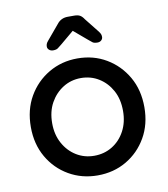

<svg xmlns="http://www.w3.org/2000/svg" viewBox="-83 -805 774 886"><g transform="rotate(-10 304.0 -362.5)"><path d="M570 -263Q570 -183 534.5 -121.5Q499 -60 439 -25Q379 10 304 10Q230 10 169.5 -25Q109 -60 73.5 -121.5Q38 -183 38 -263Q38 -344 73.5 -405.5Q109 -467 169.5 -502.5Q230 -538 304 -538Q379 -538 439 -502.5Q499 -467 534.5 -405.5Q570 -344 570 -263ZM470 -263Q470 -318 448 -358.5Q426 -399 388.5 -422.5Q351 -446 304 -446Q258 -446 220.5 -422.5Q183 -399 160.5 -358.5Q138 -318 138 -263Q138 -210 160.5 -169Q183 -128 220.5 -105Q258 -82 304 -82Q351 -82 388.5 -105Q426 -128 448 -169Q470 -210 470 -263ZM322 -681 242 -614Q231 -605 223.5 -599.5Q216 -594 201 -594Q190 -594 182.5 -600.5Q175 -607 175 -616Q175 -622 177 -628Q179 -634 186 -642L243 -710Q262 -735 294 -735H324Q341 -735 351 -729.5Q361 -724 370 -710L424 -642Q430 -634 432 -628.5Q434 -623 434 -616Q434 -607 427 -600.5Q420 -594 409 -594Q393 -594 386 -599.5Q379 -605 367 -615L281 -688Z"/></g></svg>

Font: Quicksand Light SemiBold
Style: Regular
Weight: 600
Version: Version 3.004